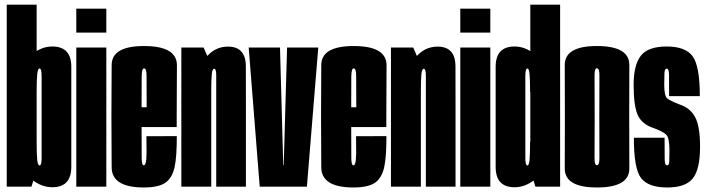

<svg xmlns="http://www.w3.org/2000/svg" viewBox="-20 -805 3048 828"><path d="M9 0H115.5L138 -68.5V-785H9ZM205.5 2.5Q287.5 2.5 287.5 -85.2Q287.5 -173 287.5 -301Q287.5 -429 287.5 -516.8Q287.5 -604.5 205.5 -604.5Q158.5 -604.5 116.8 -569.8Q75 -535 75 -455.5L138 -408Q138 -460 140.5 -484.8Q143 -509.5 150.5 -509.5Q159.5 -509.5 159.5 -477.2Q159.5 -445 159.5 -301Q159.5 -154 159.5 -122.8Q159.5 -91.5 150.5 -91.5Q143 -91.5 140.5 -115.8Q138 -140 138 -195L75 -145Q75 -65.5 116.8 -31.5Q158.5 2.5 205.5 2.5Z M309 0H438.5V-600H309ZM309 -767.5V-664.5H438.5V-767.5Z M600 3.5V-92Q590.5 -92 591 -129Q590.5 -165.5 590.5 -302.5Q590.5 -443 591 -476Q591.5 -510 601 -510Q612.5 -510 612 -477Q612 -445.5 612.5 -342.5H579.5V-257H742Q742 -279.5 742 -302.5Q742 -441.5 743 -524.5Q742 -606.5 601 -606.5Q461.5 -606.5 461.5 -524Q460.5 -441 460.5 -303.5Q460.5 -175 461.5 -85.5Q460.5 3.5 600 3.5ZM600 -92V3.5Q664 3.5 694 -17.5Q723 -38.5 733 -84.5Q742.5 -128.5 742.5 -218L611.5 -217.5Q611.5 -176.5 612 -144Q611.5 -112.5 608 -102Q605.5 -92 600 -92Z M762 0H891V-525L858 -600H762ZM912.5 0H1040.5V-335Q1040.5 -433.5 1040.2 -518.8Q1040 -604 963 -604Q904.5 -604 866.2 -554.2Q828 -504.5 828 -420L891 -413.5Q891 -459.5 893.2 -484Q895.5 -508.5 903.5 -508.5Q912.5 -508.5 912.5 -480Q912.5 -451.5 912.5 -346.5Z M1100 0H1303.5L1352.5 -600H1218L1203.5 -93H1201.5L1187.5 -600H1052.5Z M1504 3.5V-92Q1494.5 -92 1495 -129Q1494.5 -165.5 1494.5 -302.5Q1494.5 -443 1495 -476Q1495.5 -510 1505 -510Q1516.5 -510 1516 -477Q1516 -445.5 1516.5 -342.5H1483.5V-257H1646Q1646 -279.5 1646 -302.5Q1646 -441.5 1647 -524.5Q1646 -606.5 1505 -606.5Q1365.5 -606.5 1365.5 -524Q1364.5 -441 1364.5 -303.5Q1364.5 -175 1365.5 -85.5Q1364.5 3.5 1504 3.5ZM1504 -92V3.5Q1568 3.5 1598 -17.5Q1627 -38.5 1637 -84.5Q1646.5 -128.5 1646.5 -218L1515.5 -217.5Q1515.5 -176.5 1516 -144Q1515.5 -112.5 1512 -102Q1509.5 -92 1504 -92Z M1666 0H1795V-525L1762 -600H1666ZM1816.5 0H1944.5V-335Q1944.5 -433.5 1944.2 -518.8Q1944 -604 1867 -604Q1808.5 -604 1770.2 -554.2Q1732 -504.5 1732 -420L1795 -413.5Q1795 -459.5 1797.2 -484Q1799.5 -508.5 1807.5 -508.5Q1816.5 -508.5 1816.5 -480Q1816.5 -451.5 1816.5 -346.5Z M1965 0H2094.5V-600H1965ZM1965 -767.5V-664.5H2094.5V-767.5Z M2289 0H2395.5V-785H2267V-71ZM2199 2.5Q2246 2.5 2287.5 -31.5Q2329 -65.5 2329 -145L2266 -195Q2266 -141.5 2263.8 -116.5Q2261.5 -91.5 2254.5 -91.5Q2245.5 -91.5 2245.5 -123.5Q2245.5 -155.5 2245.5 -301Q2245.5 -445 2245.5 -477.2Q2245.5 -509.5 2254.5 -509.5Q2261.5 -509.5 2263.8 -484.8Q2266 -460 2266 -408L2329 -455.5Q2329 -535 2287.5 -569.8Q2246 -604.5 2199 -604.5Q2117.5 -604.5 2117.5 -516.8Q2117.5 -429 2117.5 -301Q2117.5 -173 2117.5 -85.2Q2117.5 2.5 2199 2.5Z M2554 3.5Q2694.5 3.5 2694 -78.8Q2693.5 -161 2693.5 -301Q2693.5 -442 2694 -524.2Q2694.5 -606.5 2554 -606.5Q2415 -606.5 2415.5 -524.2Q2416 -442 2416 -301Q2416 -161 2415.5 -78.8Q2415 3.5 2554 3.5ZM2554 -92.5Q2543.5 -92.5 2544 -124Q2544.5 -155.5 2544.5 -301Q2544.5 -447.5 2544 -479Q2543.5 -510.5 2554 -510.5Q2565.5 -510.5 2565 -479Q2564.5 -447.5 2564.5 -301Q2564.5 -155.5 2565 -124Q2565.5 -92.5 2554 -92.5Z M2857.5 3.5Q2937 3.5 2968 -36Q2999 -75.5 2999 -172.5Q2999 -260 2978 -299.5Q2957 -339 2912 -354Q2870 -370 2857.2 -380.8Q2844.5 -391.5 2844.5 -440.5Q2844.5 -472 2845.5 -490.5Q2846.5 -509 2855.5 -509Q2865 -509 2865.2 -480.5Q2865.5 -452 2865.5 -390.5H2998Q2998 -520 2967 -562.2Q2936 -604.5 2855.5 -604.5Q2774.5 -604.5 2743.5 -564.5Q2712.5 -524.5 2712.5 -438.5Q2712.5 -351 2729.5 -310.8Q2746.5 -270.5 2796.5 -253.5Q2840.5 -237.5 2853.8 -223.5Q2867 -209.5 2867 -158Q2867 -126.5 2866.2 -109.2Q2865.5 -92 2857 -92Q2847 -92 2846.5 -116.2Q2846 -140.5 2846 -211H2713.5Q2713.5 -77 2744.8 -36.8Q2776 3.5 2857.5 3.5Z"/></svg>

Font: Anybody UltraCondensed
Style: Bold
Weight: 700
Width: 1
Version: Version 1.113;gftools[0.9.25]